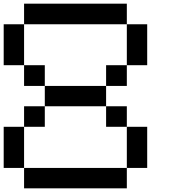

<svg xmlns="http://www.w3.org/2000/svg" viewBox="-20 -1020 929 1040"><path d="M110.4 0Q110.4 -27.3 110.4 -110.4Q250 -110.4 667 -110.4Q667 -83 667 0Q527.3 0 110.4 0ZM0 -110.4Q0 -166 0 -333Q27.3 -333 110.4 -333Q110.4 -277.3 110.4 -110.4Q83 -110.4 0 -110.4ZM667 -110.4Q667 -166 667 -333Q694.3 -333 777.3 -333Q777.3 -277.3 777.3 -110.4Q750 -110.4 667 -110.4ZM110.4 -333Q110.4 -360.4 110.4 -444.3Q138.7 -444.3 222.7 -444.3Q222.7 -417 222.7 -333Q194.3 -333 110.4 -333ZM554.7 -333Q554.7 -360.4 554.7 -444.3Q583 -444.3 667 -444.3Q667 -417 667 -333Q638.7 -333 554.7 -333ZM222.7 -444.3Q222.7 -471.7 222.7 -554.7Q305.7 -554.7 554.7 -554.7Q554.7 -527.3 554.7 -444.3Q471.7 -444.3 222.7 -444.3ZM110.4 -554.7Q110.4 -583 110.4 -667Q138.7 -667 222.7 -667Q222.7 -638.7 222.7 -554.7Q194.3 -554.7 110.4 -554.7ZM554.7 -554.7Q554.7 -583 554.7 -667Q583 -667 667 -667Q667 -638.7 667 -554.7Q638.7 -554.7 554.7 -554.7ZM0 -667Q0 -721.7 0 -888.7Q27.3 -888.7 110.4 -888.7Q110.4 -833 110.4 -667Q83 -667 0 -667ZM667 -667Q667 -721.7 667 -888.7Q694.3 -888.7 777.3 -888.7Q777.3 -833 777.3 -667Q750 -667 667 -667ZM110.4 -888.7Q110.4 -917 110.4 -1000Q250 -1000 667 -1000Q667 -972.7 667 -888.7Q562.5 -888.7 250 -888.7Q214.8 -888.7 110.4 -888.7Z"/></svg>

Font: Ingsat TST_CRD
Style: Regular
Weight: 300
Designer: Tofik Waleny
Version: 1.0